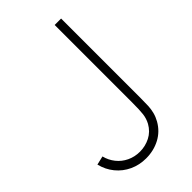

<svg xmlns="http://www.w3.org/2000/svg" viewBox="-224 -796 886 886"><g transform="rotate(-45 219.5 -353.0)"><path d="M0 -125 43 -135Q50.5 -104.5 70 -80Q89.5 -55.5 118.2 -41.8Q147 -28 181 -28Q216.5 -28 248 -44Q279.5 -60 298 -93Q310 -115.5 313 -140Q316 -164.5 316 -212V-720H358V-212V-200.5Q358 -168.5 357 -149.2Q356 -130 351 -110.2Q346 -90.5 335 -71Q311.5 -29.5 270.5 -7.8Q229.5 14 179 14Q136 14 98.8 -3.2Q61.5 -20.5 35.8 -52Q10 -83.5 0 -125Z"/></g></svg>

Font: Tap Sans
Style: Regular
Weight: 400
Designer: Tap Payments
Foundry: Tap Payments
Version: Version 1.001;Glyphs 3.1.2 (3151)